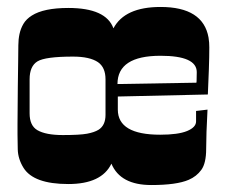

<svg xmlns="http://www.w3.org/2000/svg" viewBox="-20 -528 653 557"><path d="M309.1 -445.8Q341.8 -507.8 445.8 -507.8Q569.3 -507.8 585 -418.9Q587.4 -403.8 587.2 -390.4Q586.9 -377 586.9 -361.3Q586.9 -345.7 583 -253.9L321.8 -248V-210Q321.8 -137.2 444.8 -137.2Q496.6 -137.2 522.7 -147.9Q548.8 -158.7 548.8 -175.8V-206.1L582 -210Q578.1 -137.7 578.1 -96.2Q578.1 -54.7 564.2 -35.4Q550.3 -16.1 527.3 -6.3Q492.2 8.8 418.9 8.8Q329.1 8.8 303.2 -53.2Q274.9 5.9 178.2 5.9Q77.6 5.9 48.3 -41Q32.2 -66.9 31.5 -94.7Q30.8 -122.6 30.8 -137.7V-168.9L31.7 -277.3Q32.2 -318.8 32.7 -349.4Q33.2 -379.9 33.2 -396.7Q33.2 -413.6 36.6 -429.4Q40 -445.3 48.1 -459Q56.2 -472.7 72.3 -482.9Q106.9 -504.9 178.2 -504.9Q287.6 -504.9 309.1 -445.8ZM65.9 -297.9V-199.2Q65.9 -163.6 88.4 -150.4Q112.8 -136.2 162.1 -136.2Q211.4 -136.2 232.4 -140.1Q253.4 -144 265.6 -151.4Q286.1 -164.1 286.1 -194.8V-297.9Q286.1 -332.5 264.2 -347.7Q240.2 -363.8 191.9 -363.8Q111.3 -363.8 88.6 -349.9Q65.9 -335.9 65.9 -297.9ZM550.3 -292.5 550.8 -318.8Q550.8 -366.2 445.8 -366.2Q320.8 -366.2 320.8 -284.2L549.8 -288.1Q549.8 -289.1 550.3 -292.5Z"/></svg>

Font: Smokum
Style: Regular
Weight: 400
Designer: Astigmatic (AOETI)
Foundry: Astigmatic (AOETI)
Version: Version 1.001